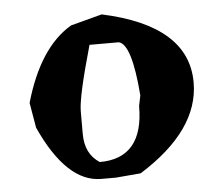

<svg xmlns="http://www.w3.org/2000/svg" viewBox="-46 -1512 794 698"><g transform="rotate(-5 350.5 -1163.0)"><path d="M235.4 -1430.7Q117.2 -1361.3 60.5 -1163.1L76.2 -1071.3Q169.9 -865.2 295.9 -865.2H349.6L440.4 -873Q661.1 -1010.7 661.1 -1185.5Q661.1 -1393.6 349.6 -1460.9ZM402.3 -1354.5Q449.2 -1344.7 463.9 -1155.3L456.1 -1117.2Q456.1 -926.8 295.9 -926.8Q243.2 -960.9 243.2 -1033.2V-1117.2Q243.2 -1169.9 295.9 -1354.5Z"/></g></svg>

Font: Elementary Gothic 
Style: Regular
Weight: 400
Designer: Bill Roach / W.K. Roach
Version: Version 1.00 April 18, 2012, initial release